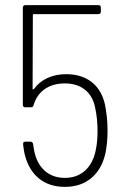

<svg xmlns="http://www.w3.org/2000/svg" viewBox="-20 -720 489 748"><path d="M399 -212Q399 -164 391 -124Q377 -61 336 -26.5Q295 8 233 8Q170 8 129.5 -26.5Q89 -61 75 -124Q71 -146 70 -158V-160Q70 -168 79 -168H98Q108 -168 109 -158Q111 -142 113 -133Q123 -83 154 -55Q185 -27 233 -27Q280 -27 311.5 -55.5Q343 -84 353 -135Q360 -167 360 -211Q360 -257 351 -299Q342 -346 311 -370.5Q280 -395 233 -395Q186 -395 154.5 -373Q123 -351 111 -311Q110 -302 100 -302H79Q69 -302 69 -312V-690Q69 -700 79 -700H363Q373 -700 373 -690V-675Q373 -665 363 -665H112Q108 -665 108 -661L107 -374Q107 -372 108.5 -371.5Q110 -371 112 -373Q132 -401 164.5 -416Q197 -431 238 -431Q296 -431 335 -402Q374 -373 388 -317Q399 -266 399 -212Z"/></svg>

Font: Barlow Semi Condensed ExLight
Style: Regular
Weight: 275
Width: 4
Designer: Jeremy Tribby
Foundry: Tribby Type
Version: Version 1.408